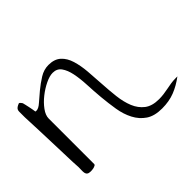

<svg xmlns="http://www.w3.org/2000/svg" viewBox="-113 -694 880 880"><g transform="rotate(-45 327.0 -254.0)"><path d="M261.7 -469.7Q241.2 -469.7 213.9 -456.5Q186.5 -443.4 161.1 -423.3Q135.7 -403.3 118.2 -379.4Q100.6 -355.5 100.6 -334V-39.1Q100.6 -35.2 96.2 -32.7Q91.8 -30.3 86.4 -28.8Q81.1 -27.3 75.2 -26.9Q69.3 -26.4 66.4 -26.4Q53.7 -26.4 47.9 -30.8Q42 -35.2 40.5 -43Q39.1 -50.8 39.6 -60.5Q40 -70.3 40 -80.1Q39.1 -87.9 38.1 -114.3L36.1 -173.8Q35.2 -208 33.7 -246.6Q32.2 -285.2 31.2 -319.8Q30.3 -354.5 28.8 -380.4Q27.3 -406.2 27.3 -415V-452.1Q27.3 -458 29.3 -462.9Q31.2 -467.8 37.1 -472.2Q43 -476.6 53.7 -480.5Q56.6 -480.5 61 -475.1Q65.4 -469.7 66.4 -467.8Q67.4 -463.9 69.8 -454.1Q72.3 -444.3 74.2 -434.1Q76.2 -423.8 78.1 -414.1Q80.1 -404.3 80.1 -400.4Q81.1 -399.4 83 -399.4Q85 -399.4 86.9 -399.4Q100.6 -399.4 119.6 -416.5Q138.7 -433.6 163.6 -454.1Q188.5 -474.6 215.8 -491.7Q243.2 -508.8 273.4 -508.8Q311.5 -508.8 333.5 -488.8Q355.5 -468.8 365.7 -435.1Q376 -401.4 379.4 -359.4Q382.8 -317.4 385.3 -273.9Q387.7 -230.5 392.6 -188Q397.5 -145.5 411.1 -112.3Q424.8 -79.1 450.7 -59.1Q476.6 -39.1 521.5 -39.1Q536.1 -39.1 551.3 -41Q566.4 -43 581.1 -45.9Q595.7 -48.8 610.8 -51.3Q626 -53.7 641.6 -53.7Q643.6 -53.7 648.9 -53.7Q654.3 -53.7 654.3 -53.7Q619.1 -27.3 583 -13.2Q546.9 1 501 1Q452.1 1 422.4 -19Q392.6 -39.1 375 -72.8Q357.4 -106.4 350.6 -148.4Q343.8 -190.4 339.8 -233.9Q335.9 -277.3 334 -319.8Q332 -362.3 325.2 -395.5Q318.4 -428.7 303.7 -449.2Q289.1 -469.7 261.7 -469.7Z"/></g></svg>

Font: The Girl Next Door
Style: Regular
Weight: 400
Designer: Kimberly Geswein
Foundry: Kimberly Geswein
Version: Version 1.002 2010